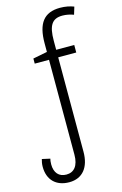

<svg xmlns="http://www.w3.org/2000/svg" viewBox="-152 -827 719 1130"><g transform="rotate(-15 207.0 -262.0)"><path d="M124 241C205 241 250 183 250 90V-486H360V-532H250V-587C250 -680 274 -717 337 -717C360 -717 384 -712 405 -704L419 -750C395 -759 368 -765 335 -765C237 -765 194 -707 194 -587V-534L107 -517V-486H194V92C194 160 165 193 119 193C73 193 47 163 47 112C47 96 49 85 51 78L2 67C-2 80 -5 96 -5 113C-5 192 43 241 124 241Z"/></g></svg>

Font: Noto Sans SemiCondensed Light
Style: Regular
Weight: 300
Width: 4
Designer: Monotype Design Team
Foundry: Monotype Imaging Inc.
Version: Version 2.013